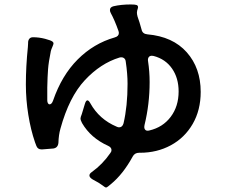

<svg xmlns="http://www.w3.org/2000/svg" viewBox="-20 -820 1040 861"><path d="M641 -666Q755 -656 817.5 -585.5Q880 -515 880 -408Q880 -326 844 -264Q808 -202 746 -168.5Q684 -135 608 -135H604Q584 -135 575 -118Q532 -39 477 6Q473 9 466 15Q459 21 455 21Q452 21 438.5 10.5Q425 0 396 -15Q381 -24 381 -33Q381 -41 391 -48Q440 -83 475 -134Q480 -140 480 -147Q480 -159 465 -166Q387 -201 348 -268Q341 -281 341 -289Q341 -294 347 -309L360 -352Q365 -370 372 -370Q378 -370 385 -357Q425 -285 503 -252Q509 -249 514 -249Q529 -249 534 -267Q552 -344 552 -444Q552 -489 544 -543Q543 -555 535 -560Q527 -565 516 -562Q431 -536 360.5 -460.5Q290 -385 251 -243Q243 -215 242 -180Q240 -157 219 -154L169 -150H166Q149 -150 143 -166L137 -182Q118 -237 107 -305Q96 -373 96 -441Q96 -521 105 -609Q106 -615 106 -626V-629Q106 -639 111.5 -646Q117 -653 128 -653Q155 -653 182 -646Q209 -639 216 -633Q220 -629 220 -626Q220 -621 215 -610Q210 -599 208 -591Q198 -542 195.5 -509.5Q193 -477 192 -428V-407V-370Q192 -362 195 -357Q198 -352 202 -352Q212 -352 218 -369Q257 -482 328.5 -553.5Q400 -625 494 -652Q513 -657 513 -672Q513 -676 511 -682Q494 -730 477 -761Q473 -768 473 -775Q473 -788 489 -792Q523 -800 566 -800Q586 -800 592.5 -797.5Q599 -795 599 -788Q599 -784 595 -772Q594 -769 594 -763Q594 -756 597 -745Q605 -724 615 -687Q619 -668 641 -666ZM627 -251Q627 -241 633 -236.5Q639 -232 650 -235Q710 -249 745.5 -296Q781 -343 781 -410Q781 -470 751.5 -512.5Q722 -555 669 -569Q666 -570 661 -570Q651 -570 646.5 -563Q642 -556 644 -545Q651 -499 651 -452Q651 -353 628 -259Q627 -256 627 -251Z"/></svg>

Font: Shippori Gothic B2 Bold
Style: Regular
Weight: 700
Designer: FONTDASU
Foundry: FONTDASU / Google Inc. / but / Adobe
Version: Version 1.130